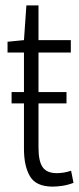

<svg xmlns="http://www.w3.org/2000/svg" viewBox="-20 -683 293 713"><path d="M123 -299V-134Q123 -84 138.5 -62Q154 -40 191 -40Q203 -40 216 -42Q229 -44 244 -49L253 -4Q232 4 212 7Q192 10 176 10Q114 10 91.5 -28Q69 -66 69 -130V-299H23V-341H69V-488H8V-528L69 -534L78 -663H123V-534H243V-488H123V-341H227V-299Z"/></svg>

Font: Georama Condensed Light
Style: Regular
Weight: 300
Width: 3
Designer: Jean-Baptiste Levee
Foundry: Production Type
Version: Version 1.000